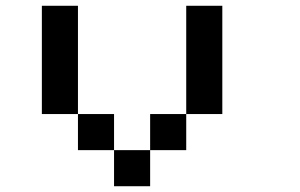

<svg xmlns="http://www.w3.org/2000/svg" viewBox="-20 -645 1040 665"><path d="M625 -625H750V-250H625ZM500 -250H625V-125H500ZM375 -125H500V0H375ZM250 -250H375V-125H250ZM125 -625H250V-250H125Z"/></svg>

Font: Pixel Operator Mono 8
Style: Regular
Weight: 400
Monospace: yes
Designer: Jayvee Enaguas (HarvettFox96)
Foundry: The Grandoplex Project
Version: Version 1.5.0 (October 25, 2015)